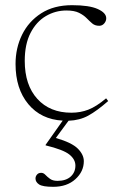

<svg xmlns="http://www.w3.org/2000/svg" viewBox="-20 -456 464 741"><path d="M185.5 265Q144.5 265 130.8 255.8Q117 246.5 117 233Q117 224.5 122.8 217.8Q128.5 211 139 211Q148 211 155.2 218.8Q162.5 226.5 173 234.2Q183.5 242 202 242Q234.5 242 252.8 225.5Q271 209 271 183Q271 159 247.5 140.2Q224 121.5 156 105V103L222 9.5Q138.5 5 89.2 -54.2Q40 -113.5 40 -209Q40 -270.5 65.2 -322Q90.5 -373.5 139.2 -404.8Q188 -436 258 -436Q324.5 -436 357.2 -421.2Q390 -406.5 390 -385.5Q390 -374.5 382.2 -365.5Q374.5 -356.5 363 -356.5Q346.5 -356.5 336 -365.5Q325.5 -374.5 314.2 -386Q303 -397.5 285 -406.5Q267 -415.5 236 -415.5Q193.5 -415.5 156.8 -393.8Q120 -372 97.8 -328.8Q75.5 -285.5 75.5 -221Q75.5 -128 124 -74.5Q172.5 -21 255.5 -21Q290.5 -21 321 -32.8Q351.5 -44.5 389.5 -76.5L397.5 -66Q354 -28 320.8 -9.8Q287.5 8.5 244.5 10L195.5 76.5Q257.5 94.5 280.5 117.8Q303.5 141 303.5 166Q303.5 206 271 235.5Q238.5 265 185.5 265Z"/></svg>

Font: Newsreader 16pt ExtraLight
Style: Regular
Weight: 275
Designer: Hugues Gentile
Foundry: Production Type
Version: Version 1.003; ttfautohint (v1.8.3)